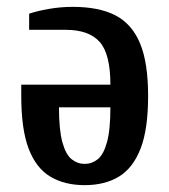

<svg xmlns="http://www.w3.org/2000/svg" viewBox="-20 -530 493 560"><path d="M192 -510Q269 -510 317 -485Q365 -460 388.5 -403.5Q412 -347 412 -250Q412 -153 390 -96.5Q368 -40 327 -15Q286 10 227 10Q168 10 126.5 -15Q85 -40 63.5 -96.5Q42 -153 42 -250V-283H302Q302 -373 270.5 -408Q239 -443 172 -443H65V-490Q88 -498 122.5 -504Q157 -510 192 -510ZM302 -217H152Q152 -151 162 -115Q172 -79 189 -65.5Q206 -52 227 -52Q248 -52 265 -65.5Q282 -79 292 -115Q302 -151 302 -217Z"/></svg>

Font: Cuprum SemiBold
Style: Regular
Weight: 600
Designer: Jovanny Lemonad
Foundry: Jovanny Lemonad
Version: Version 3.000